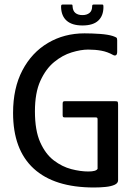

<svg xmlns="http://www.w3.org/2000/svg" viewBox="-20 -826 604 852"><path d="M504 -26Q504 -13 488.5 -6Q473 1 448.5 3.5Q424 6 397 6Q221 6 129.5 -78Q38 -162 38 -325Q38 -435 79.5 -514Q121 -593 193 -635.5Q265 -678 355 -678Q388 -678 423.5 -675.5Q459 -673 481 -666Q492 -662 496 -659.5Q500 -657 500 -648V-597Q500 -584 494.5 -581Q489 -578 482 -582Q457 -596 430 -601Q403 -606 371 -606Q339 -606 298 -593.5Q257 -581 220 -550.5Q183 -520 159 -467Q135 -414 135 -332Q135 -247 158.5 -194.5Q182 -142 219 -114Q256 -86 296.5 -75.5Q337 -65 372 -65Q407 -65 413 -77V-296Q413 -302 411 -303.5Q409 -305 404 -305H268Q262 -305 260 -307Q258 -309 258 -315V-366Q258 -372 260 -374.5Q262 -377 268 -377H489Q500 -377 502 -374.5Q504 -372 504 -361ZM346 -713Q300 -713 276 -734Q252 -755 251 -795Q251 -802 252.5 -804Q254 -806 260 -806H293Q299 -806 300.5 -805Q302 -804 302 -798Q303 -778 314.5 -768.5Q326 -759 346 -759Q365 -759 377 -768.5Q389 -778 389 -799Q389 -804 391.5 -805Q394 -806 396 -806H432Q436 -806 437.5 -804.5Q439 -803 439 -795Q439 -756 416 -734.5Q393 -713 346 -713Z"/></svg>

Font: Glory Thin Medium
Style: Regular
Weight: 500
Version: Version 1.011